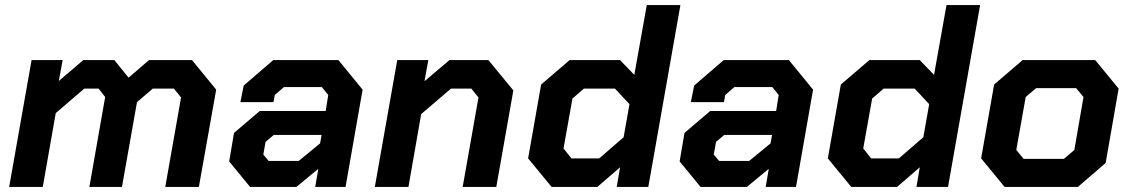

<svg xmlns="http://www.w3.org/2000/svg" viewBox="-20 -734 4439 754"><path d="M104 -498H226L211 -416L307 -498H429L485 -429L565 -498H734L829 -382L761 0H629L691 -351L663 -386H580L518 -333L459 0H331L393 -353L367 -386H311L199 -290L148 0H16Z M880 -100 899 -212 1000 -298H1259L1269 -361L1244 -392H1095L1059 -361L1054 -333H924L937 -398L1053 -498H1309L1404 -382L1337 0H1218L1230 -71L1144 0H962ZM1153 -102 1237 -171 1243 -204H1055L1023 -177L1014 -127L1035 -102Z M1540 -498H1662L1647 -415L1745 -498H1898L1996 -379L1929 0H1797L1859 -351L1831 -386H1751L1634 -286L1584 0H1452Z M2054 -112 2105 -402 2217 -498H2415L2471 -440L2520 -714H2652L2526 0H2402L2415 -77L2326 0H2146ZM2333 -112 2429 -195 2452 -325 2395 -386H2273L2228 -347L2193 -151L2224 -112Z M2649 -100 2668 -212 2769 -298H3028L3038 -361L3013 -392H2864L2828 -361L2823 -333H2693L2706 -398L2822 -498H3078L3173 -382L3106 0H2987L2999 -71L2913 0H2731ZM2922 -102 3006 -171 3012 -204H2824L2792 -177L2783 -127L2804 -102Z M3231 -112 3282 -402 3394 -498H3592L3648 -440L3697 -714H3829L3703 0H3579L3592 -77L3503 0H3323ZM3510 -112 3606 -195 3629 -325 3572 -386H3450L3405 -347L3370 -151L3401 -112Z M3833 -112 3884 -402 3996 -498H4281L4373 -386L4322 -94L4213 0H3925ZM4158 -110 4199 -145 4235 -353 4206 -388H4049L4008 -353L3971 -145L4000 -110Z"/></svg>

Font: Chakra Petch
Style: Bold Italic
Weight: 700
Italic angle: -10°
Designer: Katatrad Aksorn Co.,Ltd.
Foundry: Cadson Demak Co.,Ltd.
Version: Version 1.000; ttfautohint (v1.6)